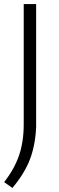

<svg xmlns="http://www.w3.org/2000/svg" viewBox="-22 -760 294 951"><path d="M-1.5 142Q49.5 77 72.5 9.2Q95.5 -58.5 95.5 -144.5V-740H157V-131Q153 -41 126.5 28.8Q100 98.5 39.5 171Z"/></svg>

Font: Encode Sans Semi Expanded Light
Style: Regular
Weight: 300
Width: 6
Designer: Multiple Designers
Foundry: Impallari Type
Version: Version 2.000